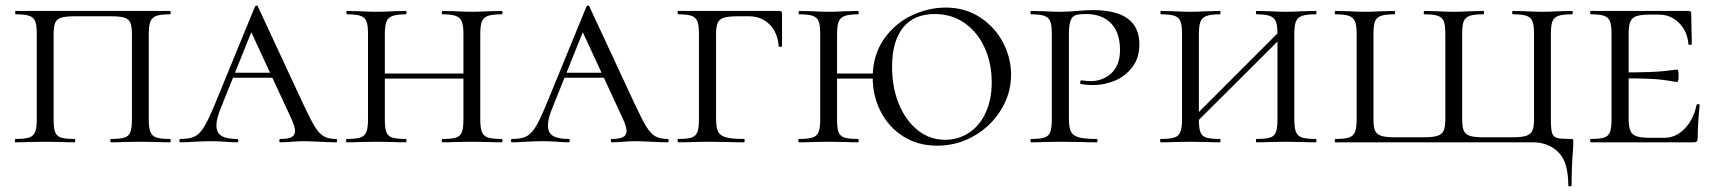

<svg xmlns="http://www.w3.org/2000/svg" viewBox="-20 -507 6116 684"><path d="M35 -12Q68 -12 83.5 -17Q99 -22 105 -36.5Q111 -51 111 -81V-387Q111 -417 105.5 -431Q100 -445 84.5 -450.5Q69 -456 36 -456Q34 -456 34 -462Q34 -468 36 -468H586Q588 -468 588 -462Q588 -456 586 -456Q553 -456 537.5 -450.5Q522 -445 516 -431Q510 -417 510 -387V-81Q510 -51 516 -36.5Q522 -22 537.5 -17Q553 -12 586 -12Q588 -12 588 -6Q588 0 586 0Q558 0 541 -1L481 -2L419 -1Q403 0 376 0Q373 0 373 -6Q373 -12 376 -12Q409 -12 424 -17Q439 -22 444.5 -36.5Q450 -51 450 -81V-385Q450 -412 444.5 -425.5Q439 -439 423.5 -444Q408 -449 376 -449H246Q214 -449 198 -444Q182 -439 176.5 -425.5Q171 -412 171 -385V-81Q171 -50 176.5 -36Q182 -22 197 -17Q212 -12 246 -12Q248 -12 248 -6Q248 0 246 0Q218 0 202 -1L140 -2L81 -1Q64 0 35 0Q33 0 33 -6Q33 -12 35 -12Z M810 -248H992L999 -230H794ZM1177 0Q1159 0 1119 -2Q1079 -4 1061 -4Q1045 -4 1019 -2Q993 0 979 0Q975 0 975 -6Q975 -12 979 -12Q1006 -12 1018.5 -18.5Q1031 -25 1031 -41Q1031 -55 1018 -84L866 -412L892 -434L767 -123Q751 -85 751 -60Q751 -34 769 -23Q787 -12 824 -12Q829 -12 829 -6Q829 0 824 0Q809 0 783 -2Q755 -4 731 -4Q706 -4 672 -2Q642 0 624 0Q619 0 619 -6Q619 -12 624 -12Q655 -12 673 -20.5Q691 -29 706.5 -54Q722 -79 744 -132L888 -483Q890 -487 894 -487Q898 -487 899 -483L1060 -137Q1086 -81 1101.5 -56Q1117 -31 1133.5 -21.5Q1150 -12 1177 -12Q1181 -12 1181 -6Q1181 0 1177 0Z M1557 -456Q1554 -456 1554 -462Q1554 -468 1557 -468L1601 -467Q1637 -465 1662 -465Q1684 -465 1722 -467L1767 -468Q1770 -468 1770 -462Q1770 -456 1767 -456Q1734 -456 1718.5 -450.5Q1703 -445 1697 -431Q1691 -417 1691 -387V-81Q1691 -51 1697 -36.5Q1703 -22 1718.5 -17Q1734 -12 1767 -12Q1770 -12 1770 -6Q1770 0 1767 0Q1739 0 1722 -1L1662 -2L1601 -1Q1585 0 1557 0Q1554 0 1554 -6Q1554 -12 1557 -12Q1590 -12 1605 -17Q1620 -22 1625.5 -36.5Q1631 -51 1631 -81V-385Q1631 -415 1625.5 -429.5Q1620 -444 1604.5 -450Q1589 -456 1557 -456ZM1318 -245H1657V-227H1318ZM1216 -456Q1214 -456 1214 -462Q1214 -468 1216 -468L1261 -467Q1299 -465 1320 -465Q1345 -465 1383 -467L1426 -468Q1428 -468 1428 -462Q1428 -456 1426 -456Q1394 -456 1378 -450Q1362 -444 1356.5 -429.5Q1351 -415 1351 -385V-81Q1351 -50 1356.5 -36Q1362 -22 1377 -17Q1392 -12 1426 -12Q1428 -12 1428 -6Q1428 0 1426 0Q1398 0 1382 -1L1320 -2L1261 -1Q1244 0 1215 0Q1213 0 1213 -6Q1213 -12 1215 -12Q1248 -12 1263.5 -17Q1279 -22 1285 -36.5Q1291 -51 1291 -81V-387Q1291 -417 1285.5 -431Q1280 -445 1264.5 -450.5Q1249 -456 1216 -456Z M1991 -248H2173L2180 -230H1975ZM2358 0Q2340 0 2300 -2Q2260 -4 2242 -4Q2226 -4 2200 -2Q2174 0 2160 0Q2156 0 2156 -6Q2156 -12 2160 -12Q2187 -12 2199.5 -18.5Q2212 -25 2212 -41Q2212 -55 2199 -84L2047 -412L2073 -434L1948 -123Q1932 -85 1932 -60Q1932 -34 1950 -23Q1968 -12 2005 -12Q2010 -12 2010 -6Q2010 0 2005 0Q1990 0 1964 -2Q1936 -4 1912 -4Q1887 -4 1853 -2Q1823 0 1805 0Q1800 0 1800 -6Q1800 -12 1805 -12Q1836 -12 1854 -20.5Q1872 -29 1887.5 -54Q1903 -79 1925 -132L2069 -483Q2071 -487 2075 -487Q2079 -487 2080 -483L2241 -137Q2267 -81 2282.5 -56Q2298 -31 2314.5 -21.5Q2331 -12 2358 -12Q2362 -12 2362 -6Q2362 0 2358 0Z M2396 -12Q2429 -12 2444 -17Q2459 -22 2464.5 -36.5Q2470 -51 2470 -81V-387Q2470 -417 2464.5 -431Q2459 -445 2444 -450.5Q2429 -456 2396 -456Q2394 -456 2394 -462Q2394 -468 2396 -468H2756Q2766 -468 2766 -460V-382V-343Q2766 -340 2760 -340Q2754 -340 2754 -343Q2750 -392 2721 -420.5Q2692 -449 2648 -449H2610Q2575 -449 2559 -444Q2543 -439 2537 -426Q2531 -413 2531 -386V-85Q2531 -53 2538 -38.5Q2545 -24 2565.5 -18Q2586 -12 2630 -12Q2633 -12 2633 -6Q2633 0 2630 0Q2594 0 2575 -1L2500 -2L2446 -1Q2429 0 2396 0Q2394 0 2394 -6Q2394 -12 2396 -12Z M2929 -245H3105V-227H2929ZM2827 -456Q2825 -456 2825 -462Q2825 -468 2827 -468L2872 -467Q2910 -465 2931 -465Q2956 -465 2994 -467L3037 -468Q3039 -468 3039 -462Q3039 -456 3037 -456Q3005 -456 2989 -450Q2973 -444 2967.5 -429.5Q2962 -415 2962 -385V-81Q2962 -50 2967.5 -36Q2973 -22 2988 -17Q3003 -12 3037 -12Q3039 -12 3039 -6Q3039 0 3037 0Q3009 0 2993 -1L2931 -2L2872 -1Q2855 0 2826 0Q2824 0 2824 -6Q2824 -12 2826 -12Q2859 -12 2874.5 -17Q2890 -22 2896 -36.5Q2902 -51 2902 -81V-387Q2902 -417 2896.5 -431Q2891 -445 2875.5 -450.5Q2860 -456 2827 -456ZM3089 -231Q3089 -309 3127.5 -365.5Q3166 -422 3226 -451Q3286 -480 3349 -480Q3418 -480 3471 -445.5Q3524 -411 3553 -356Q3582 -301 3582 -241Q3582 -174 3546 -115.5Q3510 -57 3449.5 -22.5Q3389 12 3319 12Q3250 12 3198 -21Q3146 -54 3117.5 -109.5Q3089 -165 3089 -231ZM3513 -214Q3513 -281 3488 -336.5Q3463 -392 3417 -424.5Q3371 -457 3310 -457Q3235 -457 3196.5 -408Q3158 -359 3158 -269Q3158 -196 3182 -137Q3206 -78 3249 -43.5Q3292 -9 3347 -9Q3394 -9 3432 -34Q3470 -59 3491.5 -105.5Q3513 -152 3513 -214Z M3887 -12Q3890 -12 3890 -6Q3890 0 3887 0Q3851 0 3832 -1L3758 -2L3699 -1Q3682 0 3653 0Q3651 0 3651 -6Q3651 -12 3653 -12Q3686 -12 3701 -17Q3716 -22 3721.5 -36.5Q3727 -51 3727 -81V-387Q3727 -417 3721.5 -431Q3716 -445 3700.5 -450.5Q3685 -456 3653 -456Q3651 -456 3651 -462Q3651 -468 3653 -468L3698 -467Q3736 -465 3757 -465Q3774 -465 3789.5 -466Q3805 -467 3816 -468Q3848 -471 3874 -471Q4039 -471 4039 -349Q4039 -301 4014.5 -268.5Q3990 -236 3952.5 -220Q3915 -204 3875 -204Q3848 -204 3831 -208Q3828 -208 3828 -213Q3828 -221 3834 -221Q3849 -218 3865 -218Q3909 -218 3939.5 -246.5Q3970 -275 3970 -329Q3970 -392 3937.5 -424.5Q3905 -457 3850 -457Q3824 -457 3812 -453Q3800 -449 3794 -434Q3788 -419 3788 -385V-85Q3788 -53 3795 -38.5Q3802 -24 3822.5 -18Q3843 -12 3887 -12Z M4457 -456Q4454 -456 4454 -462Q4454 -468 4457 -468L4501 -467Q4537 -465 4562 -465Q4584 -465 4622 -467L4667 -468Q4670 -468 4670 -462Q4670 -456 4667 -456Q4634 -456 4618.5 -450.5Q4603 -445 4597 -431Q4591 -417 4591 -387V-81Q4591 -51 4597 -36.5Q4603 -22 4618.5 -17Q4634 -12 4667 -12Q4670 -12 4670 -6Q4670 0 4667 0Q4639 0 4622 -1L4562 -2L4501 -1Q4485 0 4457 0Q4454 0 4454 -6Q4454 -12 4457 -12Q4490 -12 4505 -17Q4520 -22 4525.5 -36.5Q4531 -51 4531 -81V-385Q4531 -415 4525.5 -429.5Q4520 -444 4504.5 -450Q4489 -456 4457 -456ZM4210 -67 4557 -414 4572 -400 4224 -53ZM4116 -456Q4114 -456 4114 -462Q4114 -468 4116 -468L4161 -467Q4199 -465 4220 -465Q4245 -465 4283 -467L4326 -468Q4328 -468 4328 -462Q4328 -456 4326 -456Q4294 -456 4278 -450Q4262 -444 4256.5 -429.5Q4251 -415 4251 -385V-81Q4251 -50 4256.5 -36Q4262 -22 4277 -17Q4292 -12 4326 -12Q4328 -12 4328 -6Q4328 0 4326 0Q4298 0 4282 -1L4220 -2L4161 -1Q4144 0 4115 0Q4113 0 4113 -6Q4113 -12 4115 -12Q4148 -12 4163.5 -17Q4179 -22 4185 -36.5Q4191 -51 4191 -81V-387Q4191 -417 4185.5 -431Q4180 -445 4164.5 -450.5Q4149 -456 4116 -456Z M4737 -12Q4770 -12 4785.5 -17Q4801 -22 4807 -36.5Q4813 -51 4813 -81V-387Q4813 -417 4807 -431Q4801 -445 4785.5 -450.5Q4770 -456 4737 -456Q4735 -456 4735 -462Q4735 -468 4737 -468L4783 -467Q4819 -465 4842 -465Q4866 -465 4904 -467L4948 -468Q4950 -468 4950 -462Q4950 -456 4948 -456Q4915 -456 4899.5 -450.5Q4884 -445 4878.5 -431Q4873 -417 4873 -387V-83Q4873 -55 4878.5 -42Q4884 -29 4899.5 -23.5Q4915 -18 4948 -18H5054Q5086 -18 5102 -23.5Q5118 -29 5123.5 -42.5Q5129 -56 5129 -83V-387Q5129 -417 5123.5 -431Q5118 -445 5102.5 -450.5Q5087 -456 5054 -456Q5052 -456 5052 -462Q5052 -468 5054 -468L5097 -467Q5135 -465 5159 -465Q5182 -465 5220 -467L5264 -468Q5267 -468 5267 -462Q5267 -456 5264 -456Q5231 -456 5215.5 -450.5Q5200 -445 5194.5 -431Q5189 -417 5189 -387V-83Q5189 -55 5194.5 -42Q5200 -29 5215 -23.5Q5230 -18 5263 -18H5370Q5402 -18 5418 -23.5Q5434 -29 5439.5 -42.5Q5445 -56 5445 -83V-387Q5445 -417 5439.5 -431Q5434 -445 5418.5 -450.5Q5403 -456 5370 -456Q5367 -456 5367 -462Q5367 -468 5370 -468L5413 -467Q5451 -465 5475 -465Q5497 -465 5535 -467L5580 -468Q5583 -468 5583 -462Q5583 -456 5580 -456Q5547 -456 5531.5 -450.5Q5516 -445 5510.5 -431Q5505 -417 5505 -387V-81Q5505 -46 5509.5 -32.5Q5514 -19 5527 -15.5Q5540 -12 5575 -12Q5583 -12 5584 -10.5Q5585 -9 5585 0L5584 25Q5579 78 5579 152Q5579 157 5573 157Q5567 157 5567 152Q5567 70 5531.5 35Q5496 0 5440 0H4737Q4735 0 4735 -6Q4735 -12 4737 -12Z M5647 -12Q5680 -12 5695 -17Q5710 -22 5715.5 -36.5Q5721 -51 5721 -81V-387Q5721 -417 5715.5 -431Q5710 -445 5695 -450.5Q5680 -456 5647 -456Q5645 -456 5645 -462Q5645 -468 5647 -468H5995Q6005 -468 6005 -460L6006 -398Q6007 -379 6007 -350Q6007 -347 6001 -347Q5995 -347 5995 -350Q5991 -396 5961.5 -425.5Q5932 -455 5889 -455H5861Q5826 -455 5810 -449.5Q5794 -444 5788 -430Q5782 -416 5782 -386V-85Q5782 -56 5788 -41.5Q5794 -27 5810.5 -21.5Q5827 -16 5861 -16H5909Q5950 -16 5981.5 -48.5Q6013 -81 6024 -133Q6024 -136 6029.5 -136Q6035 -136 6035 -133Q6028 -61 6028 -15Q6028 -7 6025 -3.5Q6022 0 6013 0H5647Q5645 0 5645 -6Q5645 -12 5647 -12ZM5757 -228V-249Q5871 -249 5910.5 -254Q5950 -259 5955 -259Q5960 -259 5960 -238Q5960 -215 5955 -215Q5951 -215 5911.5 -221.5Q5872 -228 5757 -228Z"/></svg>

Font: Cormorant Unicase
Style: Regular
Weight: 400
Designer: Christian Thalmann (Catharsis Fonts)
Foundry: Catharsis Fonts
Version: Version 4.000